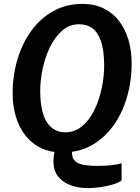

<svg xmlns="http://www.w3.org/2000/svg" viewBox="-20 -775 718 986"><path d="M434 191Q382.5 191 342 176Q301.5 161 278 130.8Q254.5 100.5 254.5 54.5Q254.5 43 256.8 23.5Q259 4 263 -10H350Q350 -8 350 -0.2Q350 7.5 350 11Q350 39.5 367.2 53.8Q384.5 68 414.2 72.5Q444 77 480 77Q517 77 550.2 73.5Q583.5 70 604.5 63.5V151.5Q591.5 162.5 562 171.5Q532.5 180.5 497.8 185.8Q463 191 434 191ZM301 8Q217.5 8 160.5 -32.2Q103.5 -72.5 74.2 -141.2Q45 -210 45 -295Q45 -387.5 69.8 -470.5Q94.5 -553.5 141.2 -617.5Q188 -681.5 254.2 -718.2Q320.5 -755 403 -755Q465.5 -755 513 -731.5Q560.5 -708 592.2 -666Q624 -624 640 -569Q656 -514 656 -450.5Q656 -358 631.8 -275.2Q607.5 -192.5 561.5 -128.8Q515.5 -65 449.8 -28.5Q384 8 301 8ZM315 -95.5Q364 -95.5 401.8 -127Q439.5 -158.5 464.8 -210.2Q490 -262 502.8 -323.5Q515.5 -385 515 -444Q514 -516.5 499 -562Q484 -607.5 455.5 -629Q427 -650.5 385.5 -650.5Q337.5 -650.5 300.2 -618.5Q263 -586.5 237.5 -534.8Q212 -483 199 -422.2Q186 -361.5 186.5 -303.5Q188 -195.5 222 -145.5Q256 -95.5 315 -95.5Z"/></svg>

Font: Merriweather Sans SemiBold
Style: Italic
Weight: 600
Italic angle: -7.5°
Designer: Eben Sorkin
Foundry: Eben Sorkin
Version: Version 2.001